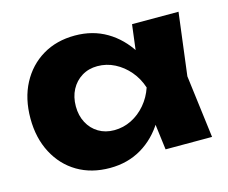

<svg xmlns="http://www.w3.org/2000/svg" viewBox="-89 -709 1003 846"><g transform="rotate(-15 413.0 -286.0)"><path d="M572 0 546 -206 573 -285 546 -364 572 -571H784L748 -286L784 0ZM620 -285Q606 -195 564.5 -127Q523 -59 459.5 -21.5Q396 16 315 16Q231 16 167.5 -21.5Q104 -59 68 -127.5Q32 -196 32 -285Q32 -376 68 -444Q104 -512 167.5 -550Q231 -588 315 -588Q396 -588 459.5 -550.5Q523 -513 565 -445.5Q607 -378 620 -285ZM239 -285Q239 -243 256.5 -210Q274 -177 305 -158.5Q336 -140 376 -140Q418 -140 455 -158.5Q492 -177 520 -210Q548 -243 562 -285Q548 -328 520 -361Q492 -394 455 -413Q418 -432 376 -432Q336 -432 305 -413Q274 -394 256.5 -361Q239 -328 239 -285Z"/></g></svg>

Font: Unbounded
Style: Bold
Weight: 700
Designer: Luke Prowse, Jean-Baptiste Morizot, Fátima Lázaro, Florian Runge
Foundry: NaN
Version: Version 1.700